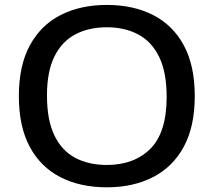

<svg xmlns="http://www.w3.org/2000/svg" viewBox="-20 -770 889 799"><path d="M424.5 9.5Q314 9.5 231.8 -32.5Q149.5 -74.5 104 -158.8Q58.5 -243 58.5 -370Q58.5 -497 104.2 -581.2Q150 -665.5 232.5 -707.5Q315 -749.5 424.5 -749.5Q535 -749.5 617.5 -707.2Q700 -665 745.2 -580.8Q790.5 -496.5 790.5 -370Q790.5 -243.5 744.8 -159.2Q699 -75 616.5 -32.8Q534 9.5 424.5 9.5ZM424.5 -83.5Q538 -83.5 605.8 -151Q673.5 -218.5 673.5 -367Q673.5 -469 642.5 -532.8Q611.5 -596.5 555.5 -626.5Q499.5 -656.5 424.5 -656.5Q349.5 -656.5 293.5 -627Q237.5 -597.5 206.5 -535Q175.5 -472.5 175.5 -373Q175.5 -270.5 206.2 -206.8Q237 -143 293 -113.2Q349 -83.5 424.5 -83.5Z"/></svg>

Font: Encode Sans Exp Md
Style: Regular
Weight: 500
Width: 7
Designer: Multiple Designers
Foundry: Impallari Type
Version: Version 3.002; ttfautohint (v1.8.3) -l 8 -r 50 -G 200 -x 14 